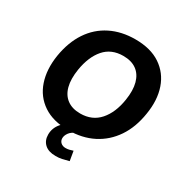

<svg xmlns="http://www.w3.org/2000/svg" viewBox="-202 -881 1200 1243"><g transform="rotate(30 397.5 -259.5)"><path d="M69 -370Q87 -480 138.5 -557.5Q190 -635 271 -675.5Q352 -716 455 -716Q570 -716 643.5 -666.5Q717 -617 746.5 -531.5Q776 -446 758 -336Q741 -226 688.5 -148.5Q636 -71 555.5 -30Q475 11 372 11Q257 11 183.5 -38.5Q110 -88 81 -174Q52 -260 69 -370ZM231 -360Q219 -284 233 -231Q247 -178 285.5 -149.5Q324 -121 384 -121Q473 -121 526.5 -182Q580 -243 596 -346Q608 -422 593.5 -475Q579 -528 540.5 -556Q502 -584 441 -584Q352 -584 300 -524Q248 -464 231 -360ZM384 197Q330 197 301.5 170.5Q273 144 273 100Q273 51 306 12.5Q339 -26 389 -45L427 0Q394 13 379 34Q364 55 364 75Q364 95 378 107.5Q392 120 414 120Q428 120 440.5 117Q453 114 468 109L480 180Q452 188 430.5 192.5Q409 197 384 197Z"/></g></svg>

Font: Mulish ExtraLight ExtraBold
Style: Italic
Weight: 800
Italic angle: -9°
Version: Version 3.603